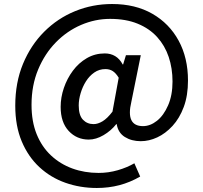

<svg xmlns="http://www.w3.org/2000/svg" viewBox="-20 -755 1012 956"><path d="M462 181Q379 181 305.5 155Q232 129 176 77Q120 25 88 -51.5Q56 -128 56 -229Q56 -344 94.5 -437Q133 -530 200 -597Q267 -664 354 -699.5Q441 -735 538 -735Q654 -735 738.5 -686.5Q823 -638 869.5 -552.5Q916 -467 916 -354Q916 -279 895 -222.5Q874 -166 839 -128Q804 -90 763 -71Q722 -52 681 -52Q635 -52 601.5 -73Q568 -94 561 -137H559Q533 -104 495.5 -82Q458 -60 422 -60Q362 -60 322 -103Q282 -146 282 -223Q282 -270 298 -317Q314 -364 343 -403Q372 -442 412.5 -465.5Q453 -489 502 -489Q531 -489 553.5 -475.5Q576 -462 591 -434H593L607 -480H681L634 -248Q605 -127 692 -127Q728 -127 761.5 -153.5Q795 -180 817 -230.5Q839 -281 839 -349Q839 -415 820 -471.5Q801 -528 762.5 -570.5Q724 -613 665.5 -637Q607 -661 528 -661Q454 -661 384 -631Q314 -601 258.5 -544.5Q203 -488 170 -409Q137 -330 137 -233Q137 -150 162.5 -87Q188 -24 234 19Q280 62 340.5 84Q401 106 471 106Q520 106 566.5 92.5Q613 79 649 58L678 124Q628 153 574.5 167Q521 181 462 181ZM446 -137Q467 -137 490.5 -151Q514 -165 540 -199L571 -368Q557 -391 541.5 -401Q526 -411 505 -411Q474 -411 449.5 -394Q425 -377 408 -350Q391 -323 381.5 -291Q372 -259 372 -230Q372 -181 393 -159Q414 -137 446 -137Z"/></svg>

Font: Noto Sans HK Thin Medium
Style: Regular
Weight: 500
Version: Version 2.004-H2;hotconv 1.0.118;makeotfexe 2.5.65603